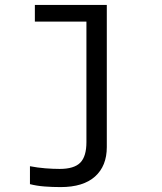

<svg xmlns="http://www.w3.org/2000/svg" viewBox="-20 -544 658 782"><path d="M332 35V-456H122V-524H415V55Q415 132 367 175Q319 218 227 218Q193 218 161 215.5Q129 213 102 206V133Q133 139 164.5 141.5Q196 144 223 144Q282 144 307 118.5Q332 93 332 35Z"/></svg>

Font: Fragment Mono SC
Style: Regular
Weight: 400
Monospace: yes
Designer: Wei Huang based on Nimbus Sans by URW Studio, based on Helvetica by Max Miedinger.
Foundry: Wei Huang
Version: Version 1.012; ttfautohint (v1.8.4.7-5d5b)